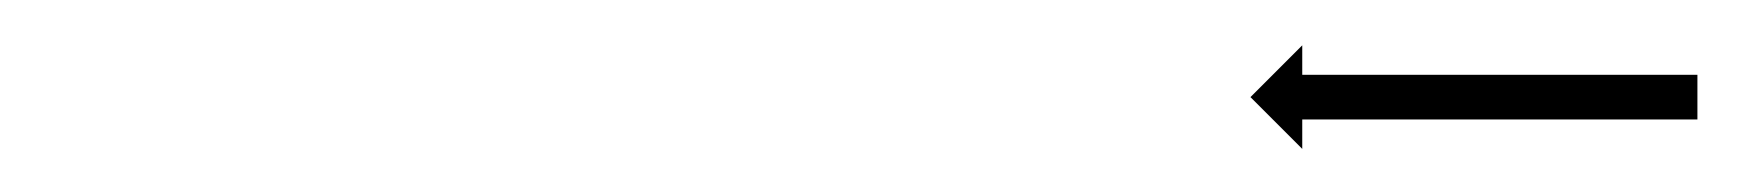

<svg xmlns="http://www.w3.org/2000/svg" viewBox="-20 -547 780 86"><path d="M738.3 -493.5C739 -493.5 739.6 -493.5 740.3 -493.5V-513.5C739.6 -513.5 739 -513.5 738.3 -513.5C736.4 -513.5 734.6 -513.5 732.7 -513.5C729.8 -513.5 726.9 -513.5 724 -513.5C720.2 -513.5 716.4 -513.5 712.6 -513.5C708.2 -513.5 703.7 -513.5 699.2 -513.5C694.3 -513.5 689.3 -513.5 684.3 -513.5C679 -513.5 673.6 -513.5 668.3 -513.5C662.8 -513.5 657.3 -513.5 651.8 -513.5C646.3 -513.5 640.8 -513.5 635.3 -513.5C630 -513.5 624.6 -513.5 619.3 -513.5C614.3 -513.5 609.3 -513.5 604.3 -513.5C599.9 -513.5 595.4 -513.5 590.9 -513.5C587.2 -513.5 583.4 -513.5 579.6 -513.5C576.7 -513.5 573.8 -513.5 570.9 -513.5C569 -513.5 567.1 -513.5 565.3 -513.5C564.6 -513.5 563.9 -513.5 563.3 -513.5V-526.7L540.1 -503.5L563.3 -480.3V-493.5C563.9 -493.5 564.6 -493.5 565.3 -493.5C567.1 -493.5 569 -493.5 570.9 -493.5C573.8 -493.5 576.7 -493.5 579.6 -493.5C583.4 -493.5 587.2 -493.5 590.9 -493.5C595.4 -493.5 599.9 -493.5 604.3 -493.5C609.3 -493.5 614.3 -493.5 619.3 -493.5C624.6 -493.5 630 -493.5 635.3 -493.5C640.8 -493.5 646.3 -493.5 651.8 -493.5C657.3 -493.5 662.8 -493.5 668.3 -493.5C673.6 -493.5 679 -493.5 684.3 -493.5C689.3 -493.5 694.3 -493.5 699.2 -493.5C703.7 -493.5 708.2 -493.5 712.6 -493.5C716.4 -493.5 720.2 -493.5 724 -493.5C726.9 -493.5 729.8 -493.5 732.7 -493.5C734.6 -493.5 736.4 -493.5 738.3 -493.5Z"/></svg>

Font: FRB American Cursive Just Arrows Ultra
Style: Bold Italic
Weight: 1000
Italic angle: -25°
Version: Version 2.0;Modular Font Editor K font №1